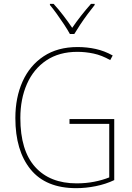

<svg xmlns="http://www.w3.org/2000/svg" viewBox="-20 -970 687 1000"><path d="M342 -350H575V-32Q531 -11 479 -0.5Q427 10 377 10Q219 10 139.5 -87.5Q60 -185 60 -355Q60 -462 97.5 -545.5Q135 -629 207.5 -677Q280 -725 384 -725Q433 -725 478.5 -715Q524 -705 567 -681L554 -657Q510 -682 467.5 -691Q425 -700 383 -700Q288 -700 221.5 -655.5Q155 -611 120.5 -533Q86 -455 86 -355Q86 -186 163 -100.5Q240 -15 379 -15Q428 -15 471 -23.5Q514 -32 549 -46V-325H342ZM344 -793Q332 -815 313.5 -843Q295 -871 275.5 -898Q256 -925 240 -944V-950H259Q284 -923 310 -889Q336 -855 356 -825Q399 -888 454 -950H473V-944Q456 -923 436 -896Q416 -869 398 -842Q380 -815 367 -793Z"/></svg>

Font: Noto Sans SemiCondensed Thin
Style: Regular
Weight: 100
Width: 4
Designer: Monotype Design Team
Foundry: Monotype Imaging Inc.
Version: Version 2.013; ttfautohint (v1.8.4.7-5d5b)